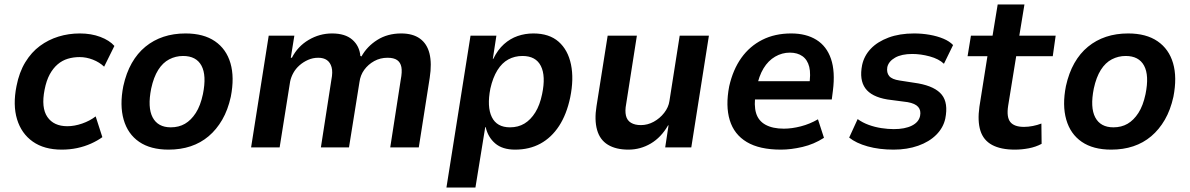

<svg xmlns="http://www.w3.org/2000/svg" viewBox="-20 -661 5335 861"><path d="M257 10Q178 10 127 -26Q76 -62 56.5 -126Q37 -190 54 -275Q66 -337 93.5 -382Q121 -427 159 -455Q197 -483 242.5 -497Q288 -511 338 -511Q389 -511 430 -495.5Q471 -480 493 -455L447 -362Q426 -382 396.5 -393.5Q367 -405 337 -405Q309 -405 284 -397.5Q259 -390 238.5 -372.5Q218 -355 203 -327.5Q188 -300 180 -259Q164 -178 192.5 -136.5Q221 -95 282 -95Q314 -95 348.5 -107Q383 -119 409 -139L439 -46Q417 -30 388 -17Q359 -4 326 3Q293 10 257 10Z M736 10Q655 10 604 -25Q553 -60 534.5 -124.5Q516 -189 533 -275Q546 -334 571 -378Q596 -422 632 -451.5Q668 -481 713 -496Q758 -511 812 -511Q893 -511 944 -476Q995 -441 1013.5 -377.5Q1032 -314 1015 -227Q1002 -168 976.5 -124Q951 -80 915.5 -50Q880 -20 835 -5Q790 10 736 10ZM746 -90Q782 -90 809.5 -106Q837 -122 858 -154.5Q879 -187 890 -239Q907 -323 883.5 -366.5Q860 -410 801 -410Q768 -410 739 -395Q710 -380 689.5 -347.5Q669 -315 658 -264Q641 -179 664.5 -134.5Q688 -90 746 -90Z M1106 0 1185 -501H1300L1284 -402H1289Q1315 -453 1364 -482Q1413 -511 1469 -511Q1528 -511 1560 -483Q1592 -455 1596 -410L1601 -408Q1626 -453 1672 -482Q1718 -511 1779 -511Q1831 -511 1863 -488Q1895 -465 1906 -421Q1917 -377 1907 -312L1858 0H1730L1777 -303Q1784 -339 1780 -360Q1776 -381 1761 -391.5Q1746 -402 1718 -402Q1685 -402 1658 -387Q1631 -372 1613.5 -348Q1596 -324 1592 -293L1545 0H1419L1466 -303Q1473 -338 1467 -359.5Q1461 -381 1446 -391.5Q1431 -402 1407 -402Q1383 -402 1361.5 -392.5Q1340 -383 1323 -368Q1306 -353 1295.5 -334Q1285 -315 1281 -295L1234 0Z M1982 180 2090 -501H2206L2190 -397H2192Q2212 -438 2240 -463Q2268 -488 2301.5 -499.5Q2335 -511 2372 -511Q2443 -511 2485 -474Q2527 -437 2540.5 -372Q2554 -307 2537 -224Q2521 -148 2487 -96Q2453 -44 2403.5 -17Q2354 10 2290 10Q2233 10 2200.5 -18Q2168 -46 2158 -91H2156L2112 180ZM2267 -90Q2304 -90 2332 -107Q2360 -124 2380.5 -157Q2401 -190 2411 -239Q2428 -320 2405.5 -365Q2383 -410 2323 -410Q2288 -410 2259.5 -394.5Q2231 -379 2210.5 -346Q2190 -313 2179 -264Q2163 -182 2185.5 -136Q2208 -90 2267 -90Z M2798 10Q2742 10 2706 -12Q2670 -34 2657.5 -78.5Q2645 -123 2655 -185L2705 -501H2836L2788 -195Q2782 -164 2787 -142.5Q2792 -121 2809.5 -110.5Q2827 -100 2854 -100Q2884 -100 2911.5 -115Q2939 -130 2958.5 -155Q2978 -180 2982 -208L3028 -501H3159L3080 0H2963L2978 -99H2976Q2945 -45 2898.5 -17.5Q2852 10 2798 10Z M3482 10Q3386 10 3329 -24Q3272 -58 3252.5 -122Q3233 -186 3250 -274Q3267 -349 3304.5 -401.5Q3342 -454 3398.5 -482.5Q3455 -511 3528 -511Q3595 -511 3641 -482.5Q3687 -454 3706.5 -397Q3726 -340 3715 -254L3710 -215H3345L3358 -297H3627L3608 -275Q3617 -329 3609 -361Q3601 -393 3578.5 -409Q3556 -425 3522 -425Q3487 -425 3456 -407Q3425 -389 3404 -354.5Q3383 -320 3373 -268L3369 -244Q3360 -189 3370.5 -154Q3381 -119 3413 -101.5Q3445 -84 3495 -84Q3531 -84 3571.5 -94.5Q3612 -105 3648 -126L3675 -43Q3630 -14 3578.5 -2Q3527 10 3482 10Z M3987 10Q3923 10 3871 -4.5Q3819 -19 3788 -44L3826 -127Q3848 -111 3875.5 -101Q3903 -91 3932.5 -86.5Q3962 -82 3988 -82Q4038 -82 4069 -97.5Q4100 -113 4106 -141Q4111 -166 4097.5 -181.5Q4084 -197 4050 -203L3959 -215Q3888 -227 3860.5 -265Q3833 -303 3846 -369Q3855 -411 3885 -442.5Q3915 -474 3964.5 -492.5Q4014 -511 4079 -511Q4115 -511 4149 -505Q4183 -499 4210.5 -487.5Q4238 -476 4254 -459L4213 -375Q4190 -397 4149.5 -408Q4109 -419 4071 -419Q4023 -419 3994 -402.5Q3965 -386 3959 -360Q3955 -335 3967.5 -320Q3980 -305 4014 -300L4098 -287Q4174 -273 4203.5 -236Q4233 -199 4219 -129Q4210 -88 4178.5 -56.5Q4147 -25 4097.5 -7.5Q4048 10 3987 10Z M4531 10Q4468 10 4429 -11Q4390 -32 4376.5 -75Q4363 -118 4372 -182L4408 -409H4319L4334 -501H4431L4454 -641H4574L4551 -501H4714L4701 -409H4537L4501 -187Q4493 -136 4510.5 -114Q4528 -92 4572 -92Q4591 -92 4611.5 -96Q4632 -100 4650 -107L4651 -16Q4625 -2 4593.5 4Q4562 10 4531 10Z M4963 10Q4882 10 4831 -25Q4780 -60 4761.5 -124.5Q4743 -189 4760 -275Q4773 -334 4798 -378Q4823 -422 4859 -451.5Q4895 -481 4940 -496Q4985 -511 5039 -511Q5120 -511 5171 -476Q5222 -441 5240.5 -377.5Q5259 -314 5242 -227Q5229 -168 5203.5 -124Q5178 -80 5142.5 -50Q5107 -20 5062 -5Q5017 10 4963 10ZM4973 -90Q5009 -90 5036.5 -106Q5064 -122 5085 -154.5Q5106 -187 5117 -239Q5134 -323 5110.5 -366.5Q5087 -410 5028 -410Q4995 -410 4966 -395Q4937 -380 4916.5 -347.5Q4896 -315 4885 -264Q4868 -179 4891.5 -134.5Q4915 -90 4973 -90Z"/></svg>

Font: Nunito Sans 7pt SemiCondensed
Style: Bold Italic
Weight: 700
Width: 4
Italic angle: -9°
Designer: Vernon Adams
Foundry: Vernon Adams
Version: Version 3.101;gftools[0.9.27]